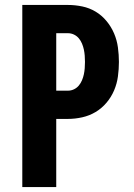

<svg xmlns="http://www.w3.org/2000/svg" viewBox="-20 -755 540 775"><path d="M70 0V-735H254Q283 -735 312 -729Q341 -723 366 -708Q391 -693 410 -670Q429 -647 440.5 -620Q452 -593 456 -563.5Q460 -534 460 -505Q460 -476 456 -446.5Q452 -417 440.5 -390Q429 -363 410 -340.5Q391 -318 366 -303Q341 -288 312 -281.5Q283 -275 254 -275H207V0ZM207 -389H254Q267 -389 278.5 -394.5Q290 -400 298 -409.5Q306 -419 311 -431Q316 -443 318.5 -455Q321 -467 322 -479.5Q323 -492 323 -505Q323 -518 322 -530.5Q321 -543 318.5 -555Q316 -567 311 -579Q306 -591 298 -600.5Q290 -610 278.5 -615.5Q267 -621 254 -621H207Z"/></svg>

Font: Iosevka SS04 Heavy
Style: Regular
Weight: 900
Monospace: yes
Designer: Belleve Invis
Foundry: Belleve Invis
Version: Version 19.0.0; ttfautohint (v1.8.4)